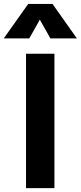

<svg xmlns="http://www.w3.org/2000/svg" viewBox="-50 -980 421 1000"><path d="M85.5 0V-700H233.5V0ZM-30.5 -780 97 -959.5H223.5L350.5 -780H212.5L157.5 -877.5L102.5 -780Z"/></svg>

Font: Geologica SemiBold
Style: Regular
Weight: 600
Designer: Sindre Bremnes, Frode Helland
Foundry: Monokrom Skriftforlag AS
Version: Version 1.010;gftools[0.9.28]